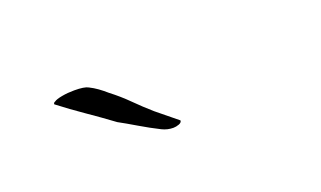

<svg xmlns="http://www.w3.org/2000/svg" viewBox="-31 -659 562 336"><g transform="rotate(-20 250.0 -491.5)"><path d="M252 -431Q241 -431 231 -436Q213 -445 194.5 -456Q176 -467 163 -474Q140 -491 116 -507.5Q92 -524 70 -541Q70 -544 73 -545Q77 -548 88 -550Q99 -552 111 -552Q130 -552 137 -548Q145 -544 152 -539Q159 -534 167 -527Q184 -514 199 -499Q214 -484 230 -470L268 -439Q268 -435 262.5 -433Q257 -431 252 -431Z"/></g></svg>

Font: My Soul
Style: Regular
Weight: 400
Designer: Robert E. Leuschke
Foundry: Robert E. Leuschke
Version: Version 1.010; ttfautohint (v1.8.4.7-5d5b)